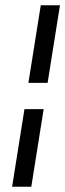

<svg xmlns="http://www.w3.org/2000/svg" viewBox="-20 -640 248 730"><path d="M26 70H99L146 -225H73ZM88 -325H161L208 -620H135Z"/></svg>

Font: Charger Sport
Style: DfObl
Weight: 400
Designer: Jasper
Foundry: Cannot Into Space Fonts
Version: Version 1.1